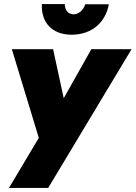

<svg xmlns="http://www.w3.org/2000/svg" viewBox="-20 -701 664 940"><path d="M185 -681C181 -592 233 -531 332 -531C432 -532 497 -593 513 -680H397C389 -650 362 -629 337 -631C314 -633 298 -650 297 -681ZM624 -460H427L292 -220L240 -460H38L170 -26L24 219H216Z"/></svg>

Font: Jost* Black
Style: Italic
Weight: 900
Italic angle: -10°
Version: Version 3.7